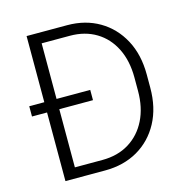

<svg xmlns="http://www.w3.org/2000/svg" viewBox="-105 -810 880 909"><g transform="rotate(-15 335.0 -355.5)"><path d="M299.3 0H105V-336.4H31.2V-386.7H105V-710.9H303.7Q392.6 -710.9 460.9 -670.9Q529.3 -630.9 568.4 -558.1Q607.4 -485.4 607.4 -387.7V-323.2Q607.4 -225.6 568.4 -152.8Q529.3 -80.1 460 -40Q390.6 0 299.3 0ZM330.1 -386.7V-336.4H165V-51.3H299.3Q375.5 -51.3 431.2 -85.7Q486.8 -120.1 517.1 -181.2Q547.4 -242.2 547.4 -323.2V-389.2Q547.4 -471.2 517.1 -532Q486.8 -592.8 431.9 -626Q377 -659.2 303.7 -659.2H165V-386.7Z"/></g></svg>

Font: Vazirmatn UI ExtraLight
Style: Regular
Weight: 200
Designer: Saber Rastikerdar
Foundry: Saber Rastikerdar
Version: Version 33.003